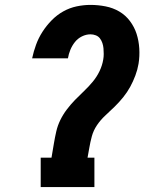

<svg xmlns="http://www.w3.org/2000/svg" viewBox="-20 -763 640 783"><path d="M146 0V-120H190L200 -179Q204 -203 209.5 -227Q215 -251 226 -273.5Q237 -296 252.5 -316.5Q268 -337 286 -355.5Q304 -374 323 -392Q342 -410 358.5 -430Q375 -450 386 -473Q397 -496 401 -520Q403 -531 403 -543Q403 -555 402 -566Q401 -577 397.5 -587.5Q394 -598 387.5 -606.5Q381 -615 370.5 -619Q360 -623 349 -623Q331 -623 314 -614.5Q297 -606 285.5 -591.5Q274 -577 267 -560Q260 -543 257 -525H111Q117 -553 127 -580.5Q137 -608 153 -633Q169 -658 190.5 -680Q212 -702 238 -716.5Q264 -731 292.5 -737Q321 -743 349 -743Q380 -743 410.5 -737Q441 -731 466.5 -716Q492 -701 510 -677Q528 -653 537 -625Q546 -597 548 -565.5Q550 -534 545 -503Q541 -479 532 -455Q523 -431 511 -409Q499 -387 482.5 -366.5Q466 -346 447.5 -328Q429 -310 409.5 -292Q390 -274 375.5 -252.5Q361 -231 354.5 -207Q348 -183 344 -159L337 -120H365V0Z"/></svg>

Font: Iosevka Slab HvExObl
Style: Regular
Weight: 900
Width: 7
Italic angle: -9°
Monospace: yes
Designer: Belleve Invis
Foundry: Belleve Invis
Version: Version 11.1.1; ttfautohint (v1.8.3)